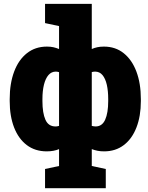

<svg xmlns="http://www.w3.org/2000/svg" viewBox="-20 -782 775 1005"><path d="M215.8 203.1V102.5L289.1 86.9V-1.5Q275.4 4.4 259.3 7.3Q243.2 10.3 224.6 10.3Q163.6 10.3 120.1 -22.7Q76.7 -55.7 53.7 -115Q30.8 -174.3 30.8 -252.9V-263.2Q30.8 -345.2 54 -407Q77.1 -468.8 120.8 -503.4Q164.6 -538.1 225.6 -538.1Q245.1 -538.1 260 -534.7Q274.9 -531.2 289.1 -525.4V-645.5L215.8 -661.1V-761.7H460.4V-525.4Q473.1 -531.2 488.8 -534.7Q504.4 -538.1 523.9 -538.1Q584.5 -538.1 627.7 -503.4Q670.9 -468.8 694.1 -407Q717.3 -345.2 717.3 -263.2V-252.9Q717.3 -174.3 694.3 -115Q671.4 -55.7 628.2 -22.7Q585 10.3 524.9 10.3Q505.4 10.3 490 7.1Q474.6 3.9 460.4 -1.5V86.9L533.7 102.5V203.1ZM270.5 -120.1Q274.4 -120.1 278.8 -120.6Q283.2 -121.1 289.1 -123V-404.3Q284.7 -405.8 280.5 -406.5Q276.4 -407.2 272 -407.2Q249.5 -407.2 233.9 -389.4Q218.3 -371.6 210.2 -339.1Q202.1 -306.6 202.1 -263.2V-252.9Q202.1 -190.4 217.8 -155.3Q233.4 -120.1 270.5 -120.1ZM480.5 -120.1Q514.6 -120.1 530.5 -155.5Q546.4 -190.9 546.4 -252.9V-263.2Q546.4 -306.2 539.1 -338.4Q531.7 -370.6 516.6 -388.9Q501.5 -407.2 477.5 -407.2Q473.1 -407.2 468.8 -406.5Q464.4 -405.8 460.4 -404.8V-123Q464.8 -122.1 469.7 -121.1Q474.6 -120.1 480.5 -120.1Z"/></svg>

Font: Roboto Slab LO Black
Style: Regular
Weight: 900
Designer: Google
Version: Version 2.000